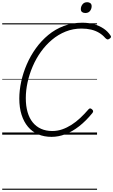

<svg xmlns="http://www.w3.org/2000/svg" viewBox="-20 -1221 1027 1741"><path d="M448 20Q380 20 326 -3Q272 -26 234 -71Q196 -116 175.5 -180.5Q155 -245 155 -327Q155 -402 172.5 -482Q190 -562 223.5 -639Q257 -716 306 -784Q355 -852 418 -904Q481 -956 558.5 -985.5Q636 -1015 726 -1015Q783 -1015 831.5 -1001.5Q880 -988 918.5 -962.5Q957 -937 982 -899Q989 -890 985.5 -882.5Q982 -875 970 -868Q960 -862 953.5 -863.5Q947 -865 935 -876Q910 -905 878 -924Q846 -943 806.5 -952.5Q767 -962 719 -962Q643 -962 575.5 -935Q508 -908 451.5 -860.5Q395 -813 351 -751.5Q307 -690 276.5 -619Q246 -548 230 -474.5Q214 -401 214 -331Q214 -260 230 -204.5Q246 -149 277 -111Q308 -73 352.5 -53Q397 -33 454 -33Q501 -33 544 -48Q587 -63 628 -89Q669 -115 707.5 -151Q746 -187 783 -230Q791 -239 798.5 -238Q806 -237 815 -229Q824 -221 824.5 -213Q825 -205 817 -195Q759 -124 697.5 -76Q636 -28 573 -4Q510 20 448 20ZM754 -1103Q736 -1103 724.5 -1111.5Q713 -1120 713 -1139Q713 -1162 728 -1181.5Q743 -1201 771 -1201Q788 -1201 799.5 -1192Q811 -1183 811 -1165Q811 -1141 796.5 -1122Q782 -1103 754 -1103ZM0 490H860V500H0ZM0 -20H860V0H0ZM0 -505H860V-500H0ZM0 -1010H860V-1000H0Z"/></svg>

Font: Playwrite AU VIC Guides
Style: Regular
Weight: 400
Designer: Veronika Burian, José Scaglione
Foundry: TypeTogether
Version: Version 1.003